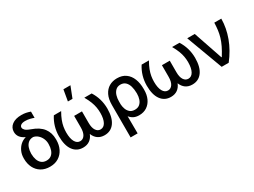

<svg xmlns="http://www.w3.org/2000/svg" viewBox="-59 -1536 3308 2499"><g transform="rotate(-30 1595.5 -287.0)"><path d="M84.5 -617.7Q84.5 -682.1 136.2 -721.4Q188 -760.7 278.3 -760.7Q314.9 -760.7 345.5 -754.6Q376 -748.5 410.2 -736.3V-642.6Q388.7 -651.4 353.5 -660.2Q318.4 -668.9 282.7 -668.9Q241.2 -668.9 219.7 -654.8Q198.2 -640.6 198.2 -617.7Q198.2 -600.1 217 -579.3Q235.8 -558.6 295.4 -537.1Q408.2 -498 460.4 -429.2Q512.7 -360.4 512.2 -261.7V-252Q512.2 -176.8 482.9 -117.7Q453.6 -58.6 399.2 -24.4Q344.7 9.8 269.5 9.8Q192.4 9.8 137.5 -23.9Q82.5 -57.6 53.5 -116.2Q24.4 -174.8 24.4 -249V-258.8Q24.4 -314 45.7 -360.6Q66.9 -407.2 103 -439Q139.2 -470.7 182.6 -481.4V-484.4Q136.7 -504.4 110.6 -538.3Q84.5 -572.3 84.5 -617.7ZM138.7 -263.7V-254.9Q139.2 -206.5 153.1 -167.5Q167 -128.4 196 -105.2Q225.1 -82 269.5 -82Q313 -82 341.6 -105Q370.1 -127.9 383.8 -167.2Q397.5 -206.5 397.5 -254.9V-263.7Q397.5 -301.8 381.6 -338.4Q365.7 -375 336.7 -401.6Q307.6 -428.2 269.5 -435.5Q225.1 -436 196.3 -412.6Q167.5 -389.2 153.3 -349.9Q139.2 -310.5 138.7 -263.7Z M643.6 -545.9H753.4Q720.7 -488.8 703.1 -442.4Q685.5 -396 678.5 -354.5Q671.4 -313 671.4 -270Q671.4 -181.2 698.7 -131.6Q726.1 -82 774.4 -82Q816.9 -82 842.8 -121.1Q868.7 -160.2 868.7 -234.4V-407.2H986.3V-234.4Q986.3 -160.2 1012.2 -121.1Q1038.1 -82 1080.1 -82Q1128.9 -82 1156.2 -131.6Q1183.6 -181.2 1184.1 -270Q1184.1 -313 1177 -354.5Q1169.9 -396 1152.1 -442.4Q1134.3 -488.8 1101.6 -545.9H1212.4Q1290 -424.3 1291 -275.4Q1291 -137.7 1237.3 -64Q1183.6 9.8 1088.4 9.8Q1029.8 9.8 989.3 -19Q948.7 -47.9 927.7 -101.6Q906.7 -47.9 866 -19Q825.2 9.8 766.6 9.8Q671.9 9.8 618.2 -64Q564.5 -137.7 564.5 -275.4Q564.9 -422.9 643.6 -545.9ZM892.1 -609.9 920.9 -776.9H1026.4L960.9 -609.9Z M1365.2 203.1V-283.2Q1365.2 -372.6 1394.5 -432.4Q1423.8 -492.2 1475.6 -522.5Q1527.3 -552.7 1594.2 -552.7Q1671.9 -552.7 1724.1 -514.9Q1776.4 -477.1 1802.5 -410.6Q1828.6 -344.2 1828.1 -258.3V-248.5Q1828.6 -172.4 1802 -114.3Q1775.4 -56.2 1726.1 -23.2Q1676.8 9.8 1608.4 9.8Q1561 9.8 1527.1 -7.3Q1493.2 -24.4 1469.2 -55.2L1470.7 203.1ZM1468.3 -278.8V-234.4Q1469.7 -201.2 1481.9 -165.5Q1494.1 -129.9 1521.5 -105.2Q1548.8 -80.6 1595.7 -80.6Q1640.6 -80.6 1668.5 -104.2Q1696.3 -127.9 1709.2 -166.3Q1722.2 -204.6 1722.2 -248.5V-258.3Q1721.7 -314.5 1708.5 -359.9Q1695.3 -405.3 1666.7 -432.1Q1638.2 -459 1592.8 -459Q1548.3 -459 1520.5 -432.6Q1492.7 -406.2 1480.2 -365Q1467.8 -323.7 1468.3 -278.8Z M1962.9 -545.9H2072.8Q2040 -488.8 2022.5 -442.4Q2004.9 -396 1997.8 -354.5Q1990.7 -313 1990.7 -270Q1990.7 -181.2 2018.1 -131.6Q2045.4 -82 2093.8 -82Q2136.2 -82 2162.1 -121.1Q2188 -160.2 2188 -234.4V-407.2H2305.7V-234.4Q2305.7 -160.2 2331.5 -121.1Q2357.4 -82 2399.4 -82Q2448.2 -82 2475.6 -131.6Q2502.9 -181.2 2503.4 -270Q2503.4 -313 2496.3 -354.5Q2489.3 -396 2471.4 -442.4Q2453.6 -488.8 2420.9 -545.9H2531.7Q2609.4 -424.3 2610.4 -275.4Q2610.4 -137.7 2556.6 -64Q2502.9 9.8 2407.7 9.8Q2349.1 9.8 2308.6 -19Q2268.1 -47.9 2247.1 -101.6Q2226.1 -47.9 2185.3 -19Q2144.5 9.8 2085.9 9.8Q1991.2 9.8 1937.5 -64Q1883.8 -137.7 1883.8 -275.4Q1884.3 -422.9 1962.9 -545.9Z M2851.1 0 2648.4 -545.9H2761.2L2910.2 -109.4H2916Q2957.5 -175.3 2984.1 -230.5Q3010.7 -285.6 3025.6 -336.2Q3040.5 -386.7 3046.9 -437.7Q3053.2 -488.8 3055.2 -545.9H3160.2Q3159.2 -406.7 3107.7 -267.1Q3056.2 -127.4 2956.5 0Z"/></g></svg>

Font: Inter Tight Medium
Style: Regular
Weight: 500
Designer: Rasmus Andersson
Foundry: rsms
Version: Version 3.004; ttfautohint (v1.8.4.7-5d5b)